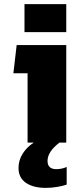

<svg xmlns="http://www.w3.org/2000/svg" viewBox="-20 -693 387 933"><path d="M302 -537H99V-673H302ZM304 118V204Q288 210 259.5 215Q231 220 202 220Q142 220 106 195.5Q70 171 70 123Q70 86 90 54Q110 22 144 0H114V-337H45L61 -474H302V0H269Q211 44 211 89Q211 129 254 129Q267 129 281 126Q295 123 304 118Z"/></svg>

Font: Kanit Bold
Style: Regular
Weight: 700
Designer: Katatrad Team
Foundry: CadsonDemak
Version: Version 1.000